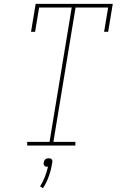

<svg xmlns="http://www.w3.org/2000/svg" viewBox="-20 -755 640 996"><path d="M371 0H121V-19H237L352 -716H183L162 -590H141L165 -735H565L541 -590H520L541 -716H372L257 -19H371ZM203 221 188 212Q203 188 213 162Q223 136 229 110H226Q222 110 217.5 109Q213 108 210 104.5Q207 101 206.5 96.5Q206 92 207 88Q208 83 209.5 79Q211 75 215 71.5Q219 68 224 67Q229 66 233 66Q237 66 241 67Q245 68 248 71.5Q251 75 251.5 79Q252 83 251 88Q246 122 234.5 156Q223 190 203 221Z"/></svg>

Font: Iosevka HT Thin Extended
Style: Italic
Weight: 100
Width: 7
Italic angle: -9°
Monospace: yes
Designer: Belleve Invis
Foundry: Belleve Invis
Version: Version 32.3.0; ttfautohint (v1.8.4)